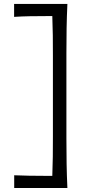

<svg xmlns="http://www.w3.org/2000/svg" viewBox="-20 -817 455 957"><path d="M50.8 120.1V56.6Q85.9 58.1 125.2 58.8Q164.6 59.6 217.8 59.6H240.7Q242.7 11.2 243.2 -36.1Q243.7 -83.5 243.7 -138.2V-539.6Q243.7 -593.8 243.2 -641.1Q242.7 -688.5 240.7 -736.8H212.9Q168.5 -736.8 128.2 -736.1Q87.9 -735.4 50.3 -732.9V-797.4H315.9Q313 -735.4 312 -677.7Q311 -620.1 311 -551.3V-127.9Q311 -58.6 312 -0.5Q313 57.6 315.9 120.1Z"/></svg>

Font: Pinar-DS1-FD Regular
Style: Regular
Weight: 400
Designer: Amin Abedi
Version: Version 3.000